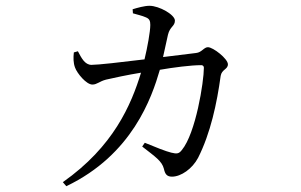

<svg xmlns="http://www.w3.org/2000/svg" viewBox="-20 -583 1040 663"><path d="M471 -77C517 -41 539 -27 546 0C550 19 557 27 574 27C605 27 644 0 664 -38C707 -123 729 -226 742 -321C746 -344 767 -343 767 -361C767 -380 716 -420 698 -420C684 -420 677 -402 657 -400L543 -386L560 -463C567 -492 584 -492 584 -512C584 -532 530 -563 496 -563C479 -563 454 -556 438 -551L439 -537C452 -533 471 -529 484 -523C496 -518 499 -511 499 -497C499 -474 489 -419 479 -378C398 -368 318 -359 296 -359C273 -359 261 -383 249 -406L235 -402C233 -384 233 -366 239 -350C246 -330 278 -291 299 -291C315 -291 323 -302 346 -308C367 -313 423 -325 467 -332C433 -221 372 -77 197 46L209 60C437 -49 504 -246 532 -342C578 -350 639 -358 675 -358C681 -358 684 -354 684 -349C684 -301 656 -123 608 -65C598 -52 591 -51 571 -56C554 -60 516 -75 480 -90Z"/></svg>

Font: Noto Serif CJK TC
Style: Regular
Weight: 400
Designer: Ryoko NISHIZUKA 西塚涼子 (kana & ideographs); Frank Grießhammer (Latin, Greek & Cyrillic); Wenlong ZHANG 张文龙 (bopomofo); San
Foundry: Adobe
Version: Version 2.001;hotconv 1.1.0;makeotfexe 2.6.0